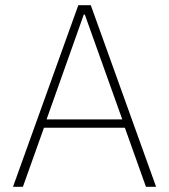

<svg xmlns="http://www.w3.org/2000/svg" viewBox="-20 -718 650 738"><path d="M580 0 329 -698H281L30 0H68L149 -227H460L541 0ZM450 -259H159L302 -662H306Z"/></svg>

Font: IBM Plex Thai ExtraLight
Style: Regular
Weight: 200
Designer: Mike Abbink, Paul van der Laan, Pieter van Rosmalen, Ben Mitchell, Mark Frömberg
Foundry: Bold Monday
Version: Version 1.0